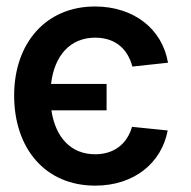

<svg xmlns="http://www.w3.org/2000/svg" viewBox="-20 -573 600 604"><path d="M315.3 -308.9H140.6C150.9 -397.7 200.3 -454.5 279.5 -454.5C346.6 -454.5 383.2 -414.8 396.3 -363.6L508.5 -375.7C490.4 -482.6 400.2 -552.6 278.8 -552.6C123.6 -552.6 24.5 -436.4 24.5 -272.7C24.5 -106.5 121.8 11 279.5 11C402.7 11 488.6 -61.1 507.5 -162.6L395.2 -174C380.7 -122.2 340.6 -87.7 279.5 -87.7C202.4 -87.7 154.5 -141.3 141.7 -225.9H315.3Z"/></svg>

Font: Magic Ui Pro Semi Bold
Style: Regular
Weight: 600
Designer: Stefan Endress, Andreas Faust
Version: Version 1.000;FEAKit 1.0